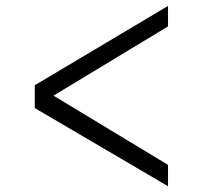

<svg xmlns="http://www.w3.org/2000/svg" viewBox="-20 -649 686 650"><path d="M97.7 -283.2V-360.4L548.8 -628.9V-559.6L161.1 -325.2L548.8 -90.8V-18.6Z"/></svg>

Font: Lohit Marathi
Style: Regular
Weight: 400
Version: 2.94.2